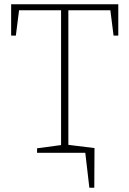

<svg xmlns="http://www.w3.org/2000/svg" viewBox="-20 -713 604 896"><path d="M32 -547V-693H532V-547H510L495 -665H299V-37L421 -22L420 163H397L378 0H153V-21L265 -36V-665H69L54 -547Z"/></svg>

Font: Bitter Pro ExtraLight
Style: Regular
Weight: 275
Designer: Sol Matas, and Bitter project Authors
Foundry: Sol Matas
Version: Version 1.010